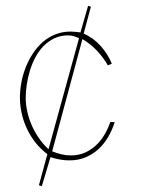

<svg xmlns="http://www.w3.org/2000/svg" viewBox="-20 -546 489 663"><path d="M366.2 -326.2Q352.1 -359.9 327.4 -387.5Q302.7 -415 269 -430.2L293.9 -522.9L284.2 -525.9L257.8 -434.1Q249.5 -435.1 241 -436Q232.4 -437 224.1 -437Q195.3 -437 170.9 -427.2Q146.5 -417.5 127.2 -400.4Q107.9 -383.3 93.3 -360.8Q78.6 -338.4 68.6 -313Q58.6 -287.6 53.7 -260.7Q48.8 -233.9 48.8 -208.5Q48.8 -181.2 55.2 -153.3Q61.5 -125.5 73.7 -100.1Q85.9 -74.7 103.5 -52.5Q121.1 -30.3 143.6 -13.7L114.3 93.8L124.5 96.7L154.3 -3.4Q170.4 2 186.8 4.9Q203.1 7.8 220.2 7.8Q250.5 7.8 275.4 -2.7Q300.3 -13.2 319.8 -31Q339.4 -48.8 353.5 -73Q367.7 -97.2 376 -124.5H360.8Q353 -101.6 340.6 -80.6Q328.1 -59.6 311 -43.7Q293.9 -27.8 272.5 -18.6Q251 -9.3 224.6 -9.3Q208 -9.3 191.9 -13.2Q175.8 -17.1 160.2 -23.4L264.6 -411.1Q292.5 -394.5 314.5 -371.3Q336.4 -348.1 352.5 -320.3ZM68.8 -208.5Q68.8 -230 72.5 -254.4Q76.2 -278.8 83.5 -302.7Q90.8 -326.7 102.5 -348.6Q114.3 -370.6 130.6 -387.2Q147 -403.8 168 -413.8Q189 -423.8 215.3 -423.8Q225.1 -423.8 234.9 -420.9Q244.6 -418 252.9 -414.1L147.5 -30.8Q129.4 -47.4 115 -68.1Q100.6 -88.9 90.3 -111.8Q80.1 -134.8 74.5 -159.4Q68.8 -184.1 68.8 -208.5Z"/></svg>

Font: SaysetthaMai Thin
Style: Regular
Weight: 100
Designer: John M. Durdin
Foundry: Lao Script for Windows
Version: Version 1.101